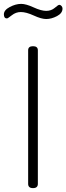

<svg xmlns="http://www.w3.org/2000/svg" viewBox="-66 -969 342 989"><path d="M79 -22V-710Q79 -731 104 -731Q129 -731 129 -710V-22Q129 0 104 0Q79 0 79 -22ZM41 -907Q16 -907 -5 -890.5Q-26 -874 -30 -874Q-46 -874 -46 -895Q-46 -917 -15.5 -933Q15 -949 43 -949Q68 -949 107 -931Q146 -913 172 -913Q198 -913 216 -928.5Q234 -944 239 -944Q246 -944 251 -938Q256 -932 256 -925Q256 -901 227.5 -886Q199 -871 172 -871Q147 -871 108 -889Q69 -907 41 -907Z"/></svg>

Font: Dosis
Style: Light
Weight: 300
Designer: Edgar Tolentino, Pablo Impallari, Igino Marini
Foundry: Edgar Tolentino, Pablo Impallari, Igino Marini
Version: Version 1.007